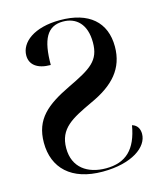

<svg xmlns="http://www.w3.org/2000/svg" viewBox="-110 -805 752 895"><g transform="rotate(-15 265.5 -357.0)"><path d="M275 10C417 10 497 -50 497 -113C497 -134 489 -156 462 -164C443 -51 389 -1 294 -1C205 -1 138 -46 138 -139C138 -235 204 -267 306 -315C419 -366 480 -433 480 -539C480 -657 403 -724 264 -724C138 -724 70 -668 70 -605C70 -561 104 -533 169 -533C169 -656 199 -714 276 -714C339 -714 386 -673 386 -584C386 -496 340 -468 225 -413C111 -358 44 -305 44 -191C44 -69 124 10 275 10Z"/></g></svg>

Font: Noto Serif Display SemiCondensed SemiBold
Style: Regular
Weight: 600
Width: 4
Designer: Monotype Design Team
Foundry: Monotype Imaging Inc.
Version: Version 2.009